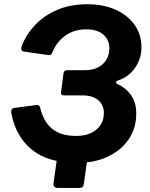

<svg xmlns="http://www.w3.org/2000/svg" viewBox="-20 -773 722 923"><path d="M260.7 130.6Q234.3 130.6 237.4 107.3L260 -55H406.4L383.2 109.9Q382.2 120.6 377 125.6Q371.8 130.6 358.9 130.6ZM351.8 10Q210.4 10 132.8 -53.8Q55.2 -117.5 34.3 -229.2Q32.6 -238.9 35.9 -245.9Q39.2 -253 48 -254L156.4 -268.4Q169.7 -270.1 173.1 -255Q190.1 -185.7 232.1 -152.7Q274.2 -119.6 345.8 -119.6Q406.8 -119.6 443 -149.7Q479.3 -179.7 479.3 -229.8Q479.3 -267 453 -290.7Q426.6 -314.4 377.1 -314.4H288.5Q271 -314.4 273.4 -329.5L285.7 -422.2Q287.4 -435.6 305.7 -435.6H388.3Q424.9 -435.6 450.9 -448.9Q477 -462.2 491.3 -486Q505.7 -509.7 505.7 -540.8Q505.7 -581.7 476.6 -606.8Q447.5 -631.9 395.3 -631.9Q334.6 -631.9 292.8 -600.7Q251 -569.6 232.6 -522.8Q227 -506.6 214.6 -508L94.8 -525Q85.1 -526.7 82.8 -534.4Q80.5 -542.2 85.1 -553.3Q106.1 -607.7 148.9 -653Q191.6 -698.3 254.7 -725.4Q317.7 -752.6 400.4 -752.6Q476.1 -752.6 534.4 -726.9Q592.6 -701.1 626.3 -654.7Q660 -608.3 660 -545.3Q660 -491.2 629.4 -447.2Q598.9 -403.3 548.7 -386.8Q538.8 -383.4 537.6 -378.1Q536.4 -372.9 545.3 -368.7Q585.3 -350.6 610.2 -315.3Q635 -280 635 -227.4Q635 -156.7 598.6 -103.4Q562.2 -50 498.4 -20Q434.6 10 351.8 10Z"/></svg>

Font: Libre Franklin Thin
Style: Italic
Weight: 100
Italic angle: -8°
Designer: Pablo Impallari, Rodrigo Fuenzalida, Nhung Nguyen
Foundry: Impallari Type
Version: Version 3.000